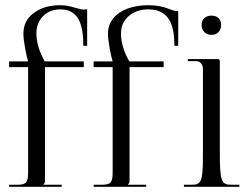

<svg xmlns="http://www.w3.org/2000/svg" viewBox="-20 -718 953 738"><path d="M15 0ZM687 0ZM793 -658Q809.8 -658 819.9 -648.5Q830 -639 830 -622Q830 -605.2 820 -594.6Q810 -584 793 -584Q776.2 -584 765.6 -594.5Q755 -605 755 -622Q755 -638.5 765.4 -648.2Q775.8 -658 793 -658ZM760 -134V-453Q760 -466.5 752.6 -474.8Q745.2 -483 733 -483H702V-491H815Q820.5 -491 822.8 -488.8Q825 -486.5 825 -481V-134Q825 -111.2 825.2 -95.8Q825.5 -80.2 826.5 -66.2Q827.5 -52.2 828.8 -43.9Q830 -35.5 832.6 -28.4Q835.2 -21.2 838.1 -17.8Q841 -14.2 846.1 -11.8Q851.2 -9.2 856.6 -8.6Q862 -8 870 -8H900V0H687V-8H716Q726.8 -8 733.1 -9.1Q739.5 -10.2 745 -15.5Q750.5 -20.8 753 -28Q755.5 -35.2 757.4 -51Q759.2 -66.8 759.6 -84.9Q760 -103 760 -134ZM15 0V-8H50Q73.2 -8 80.6 -17.5Q88 -27 88 -52V-460H15V-482H88Q83.2 -496.5 76.6 -532Q70 -567.5 70 -589Q70 -638.5 109.8 -668.2Q149.5 -698 212 -698Q230.8 -698 248.2 -693.8Q265.8 -689.5 279.2 -685.4Q292.8 -681.2 302.2 -681.2Q308.8 -681.2 315 -683V-542H300V-550Q300 -580.8 295.2 -604.2Q290.5 -627.8 282.6 -642.4Q274.8 -657 263.1 -666Q251.5 -675 239.2 -678.5Q227 -682 212 -682Q171.8 -682 145.9 -656.2Q120 -630.5 120 -589Q120 -538.5 152 -482H302V-460H153V-31Q153 -20.5 152.1 -16.9Q151.2 -13.2 147 -9V-8H217V0ZM340 0V-8H375Q398.2 -8 405.6 -17.5Q413 -27 413 -52V-460H340V-482H413Q408.2 -496.5 401.6 -532Q395 -567.5 395 -589Q395 -622.2 415.2 -647.2Q435.5 -672.2 470.5 -685.1Q505.5 -698 550 -698Q573 -698 592.2 -694.4Q611.5 -690.8 621.8 -686.5Q632 -682.2 643.6 -678.6Q655.2 -675 665 -675V-542H650V-550Q650 -580.8 644.6 -604.2Q639.2 -627.8 630.2 -642.2Q621.2 -656.8 608 -665.9Q594.8 -675 580.9 -678.5Q567 -682 550 -682Q504.5 -682 474.8 -656.2Q445 -630.5 445 -589Q445 -538.5 477 -482H609V-460H478V-31Q478 -20.5 477.1 -16.9Q476.2 -13.2 472 -9V-8H542V0Z"/></svg>

Font: FogtwoNo5
Style: Regular
Weight: 400
Designer: gluk (gluksza@wp.pl)
Foundry: gluk (gluksza@wp.pl)
Version: Version 0.87